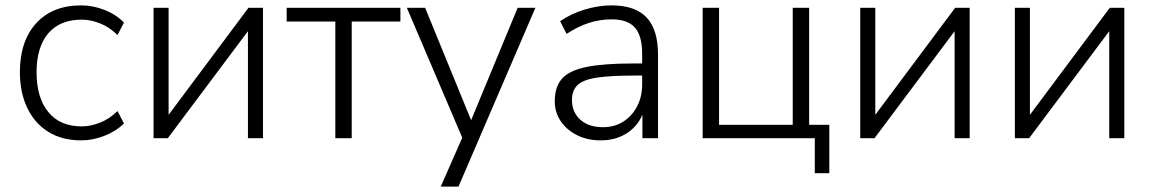

<svg xmlns="http://www.w3.org/2000/svg" viewBox="-20 -514 4285 714"><path d="M282 8Q211 8 160 -23.5Q109 -55 81.5 -112.5Q54 -170 54 -246Q54 -361 114.5 -427.5Q175 -494 282 -494Q326 -494 369 -477Q412 -460 441 -430L417 -384Q386 -414 351 -427.5Q316 -441 284 -441Q203 -441 159.5 -390Q116 -339 116 -245Q116 -151 159.5 -97.5Q203 -44 284 -44Q316 -44 351 -57.5Q386 -71 417 -101L441 -55Q412 -26 368.5 -9Q325 8 282 8Z M551 0V-485H607V-87L904 -485H958V0H902V-398L604 0Z M1227 0V-434H1046V-485H1469V-434H1288V0Z M1619 180 1699 -2 1493 -485H1561L1732 -67L1905 -485H1971L1685 180Z M2214 8Q2165 8 2126.5 -11Q2088 -30 2065.5 -63Q2043 -96 2043 -137Q2043 -191 2070 -221.5Q2097 -252 2161 -265Q2225 -278 2337 -278H2368V-314Q2368 -381 2341 -411.5Q2314 -442 2255 -442Q2211 -442 2170.5 -429Q2130 -416 2087 -388L2063 -435Q2101 -462 2153 -478Q2205 -494 2254 -494Q2342 -494 2384.5 -449Q2427 -404 2427 -311V0H2369V-87Q2349 -42 2308.5 -17Q2268 8 2214 8ZM2222 -41Q2265 -41 2297.5 -61.5Q2330 -82 2349 -118Q2368 -154 2368 -200V-233H2338Q2248 -233 2197.5 -225Q2147 -217 2127 -197Q2107 -177 2107 -142Q2107 -97 2138 -69Q2169 -41 2222 -41Z M3010 130V0H2593V-485H2654V-50H2928V-485H2989V-50H3064V130Z M3179 0V-485H3235V-87L3532 -485H3586V0H3530V-398L3232 0Z M3754 0V-485H3810V-87L4107 -485H4161V0H4105V-398L3807 0Z"/></svg>

Font: Nunito Sans Light
Style: Regular
Weight: 300
Designer: Vernon Adams
Foundry: Vernon Adams
Version: Version 3.101; ttfautohint (v1.8.4.7-5d5b);gftools[0.9.27]